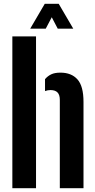

<svg xmlns="http://www.w3.org/2000/svg" viewBox="-20 -992 503 1012"><path d="M45.1 0V-800H169.9V0ZM295.3 0V-465.6Q295.3 -492.5 283 -504.9Q270.7 -517.3 246.1 -517.3Q231.3 -517.3 217.3 -511.9V-574.9Q231.7 -591.6 250.2 -600.3Q268.7 -609.1 298.6 -609.1Q356.4 -609.1 388.2 -573.6Q420.1 -538.1 420.1 -455.2V0ZM139.2 -840.9 216 -972.1H289.4L366.2 -840.9H284.3L252.8 -901.1L221.1 -840.9Z"/></svg>

Font: Big Shoulders Stencil Display SC Thin
Style: Regular
Weight: 100
Designer: Patric King
Foundry: XO Type Co
Version: Version 2.001